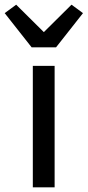

<svg xmlns="http://www.w3.org/2000/svg" viewBox="-58 -799 374 819"><path d="M82 0V-518H175V0ZM77 -597 -38 -743 11 -779 129 -662 247 -779 296 -743 181 -597Z"/></svg>

Font: IBM Plex Sans Text
Style: Regular
Weight: 450
Designer: Mike Abbink, Paul van der Laan, Pieter van Rosmalen
Foundry: Bold Monday
Version: Version 3.005